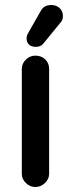

<svg xmlns="http://www.w3.org/2000/svg" viewBox="-20 -733 283 766"><path d="M86 -580Q86 -591 94 -604L143 -690Q155 -713 185 -713Q204 -713 217.5 -701Q231 -689 231 -669Q231 -651 219 -640L152 -558Q142 -546 122 -546Q106 -546 96 -555Q86 -564 86 -580ZM67 -458Q67 -479 83 -495Q99 -511 121 -511Q145 -511 160.5 -496Q176 -481 176 -458V-39Q176 -19 159.5 -3Q143 13 121 13Q99 13 83 -3Q67 -19 67 -39Z"/></svg>

Font: 寒蝉全圆体 Bold
Style: Regular
Weight: 700
Designer: Warren2060
      Designed by Motoya company      

      [Varela Round]
      Joe Prince(Latin component); Avraham Cornf
Foundry: ChillType
Version: Version 3.200